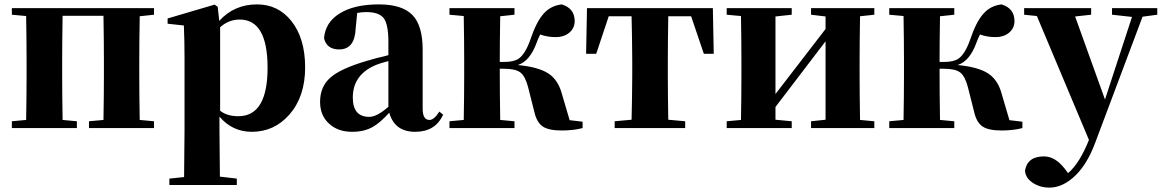

<svg xmlns="http://www.w3.org/2000/svg" viewBox="-20 -583 5288 874"><path d="M616 -509Q614 -393 614 -308V-238Q614 -153 616 -37L681 -31V0H385V-31L451 -37Q453 -153 453 -238V-308Q453 -395 451 -511H265Q263 -395 263 -308V-238Q263 -153 265 -37L330 -31V0H34V-31L99 -37Q101 -153 101 -238V-308Q101 -392 99 -510L34 -516V-546H681V-516Z M982 -79Q1013 -54 1065 -54Q1198 -54 1198 -275Q1198 -494 1071 -494Q1021 -494 982 -459ZM978 -488Q1046 -563 1150 -563Q1245 -563 1305 -489Q1369 -410 1369 -276Q1369 -143 1297 -61Q1228 17 1126 17Q1038 17 979 -52V7Q979 65 981 221L1058 230V259H751V230L818 223Q820 65 820 7V-320Q820 -395 817 -467L743 -475V-499L957 -562L971 -552Z M1748 -305Q1710 -295 1693 -288Q1586 -244 1586 -139Q1586 -51 1661 -51Q1696 -51 1748 -97ZM1550 -510 1534 -504ZM1997 -61Q1962 17 1870 17Q1776 17 1752 -70Q1709 -23 1678 -6Q1639 17 1583 17Q1518 17 1478 -20Q1437 -57 1437 -119Q1437 -188 1483 -229Q1530 -271 1650 -306Q1669 -311 1696 -319L1722 -325L1748 -332V-393Q1748 -471 1727 -500Q1705 -528 1648 -528Q1626 -528 1606 -524L1599 -453Q1595 -358 1524 -358Q1467 -358 1455 -409Q1461 -481 1525 -521Q1591 -563 1705 -563Q1811 -563 1858 -514Q1904 -466 1904 -357V-88Q1904 -37 1935 -37Q1956 -37 1980 -75Z M2632 -29V0Q2590 11 2537 11Q2478 11 2451 -7Q2424 -25 2413 -71L2384 -186Q2371 -236 2349 -253Q2327 -270 2275 -270H2255Q2255 -153 2257 -37L2322 -31V0H2026V-31L2091 -37Q2093 -153 2093 -238V-308Q2093 -392 2091 -510L2026 -516V-546H2322V-516L2257 -509Q2255 -395 2255 -301H2275Q2319 -301 2341 -316Q2371 -337 2394 -402Q2421 -483 2454 -520Q2486 -557 2537 -563Q2596 -545 2596 -487Q2596 -454 2570 -433Q2546 -414 2510 -414Q2472 -414 2439 -426Q2431 -411 2423 -389Q2392 -304 2337 -287Q2432 -278 2477 -248Q2521 -219 2538 -155L2573 -36Z M3022 -509Q3020 -393 3020 -308V-238Q3020 -154 3022 -38L3099 -31V0H2778V-31L2855 -38Q2856 -79 2857 -139Q2858 -192 2858 -238V-308Q2858 -354 2857 -408Q2856 -468 2855 -509H2751L2694 -338H2648L2652 -546H3225L3229 -338H3184L3126 -509Z M3895 -509Q3893 -393 3893 -308V-238Q3893 -153 3895 -37L3960 -31V0H3672V-31L3738 -38V-395L3510 -96V-38L3584 -31V0H3288V-31L3353 -37Q3355 -153 3355 -238V-308Q3355 -392 3353 -510L3288 -516V-546H3584V-516L3510 -508V-155L3738 -451V-508L3672 -516V-546H3960V-516Z M4634 -29V0Q4592 11 4539 11Q4480 11 4453 -7Q4426 -25 4415 -71L4386 -186Q4373 -236 4351 -253Q4329 -270 4277 -270H4257Q4257 -153 4259 -37L4324 -31V0H4028V-31L4093 -37Q4095 -153 4095 -238V-308Q4095 -392 4093 -510L4028 -516V-546H4324V-516L4259 -509Q4257 -395 4257 -301H4277Q4321 -301 4343 -316Q4373 -337 4396 -402Q4423 -483 4456 -520Q4488 -557 4539 -563Q4598 -545 4598 -487Q4598 -454 4572 -433Q4548 -414 4512 -414Q4474 -414 4441 -426Q4433 -411 4425 -389Q4394 -304 4339 -287Q4434 -278 4479 -248Q4523 -219 4540 -155L4575 -36Z M5248 -516 5181 -507 4965 68Q4925 175 4862 228Q4811 271 4757 271Q4714 271 4681 249Q4647 226 4646 193Q4657 129 4732 129Q4783 129 4826 184L4842 205Q4894 161 4937 54L4700 -510L4642 -516V-546H4947V-516L4874 -508L5010 -130L5133 -506L5042 -516V-546H5248Z"/></svg>

Font: Source Han Serif SC Heavy
Style: Regular
Weight: 900
Designer: Ryoko NISHIZUKA  (kana & ideographs); Frank Grießhammer (Latin, Greek & Cyrillic); Wenlong ZHANG  (bopomofo); Sandoll Co
Foundry: Adobe Systems Incorporated
Version: Version 1.001 October 20, 2017